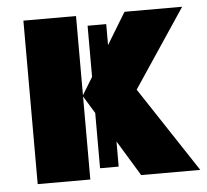

<svg xmlns="http://www.w3.org/2000/svg" viewBox="-45 -600 696 647"><g transform="rotate(-5 303.5 -276.5)"><path d="M235 -281 271 -222V-35H334V-120L407 0H607L417 -288L594 -553H399L334 -446V-517H271V-344L235 -285V-553H57V0H235Z"/></g></svg>

Font: Noto Sans UI SemiCondensed Black
Style: Regular
Weight: 900
Width: 4
Designer: Monotype Design Team
Foundry: Monotype Imaging Inc.
Version: 1.001